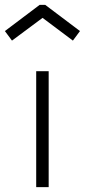

<svg xmlns="http://www.w3.org/2000/svg" viewBox="-56 -779 347 785"><path d="M92 -488H143V-14H92ZM-7 -613 118 -706 242 -613 271 -652 129 -759H106L-36 -652Z"/></svg>

Font: Leon Sans
Style: Light
Weight: 300
Designer: Jongmin Kim
Version: Version 1.2